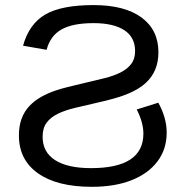

<svg xmlns="http://www.w3.org/2000/svg" viewBox="-20 -718 707 748"><path d="M53.7 -189.9Q53.7 -227.5 64.2 -255.6Q74.7 -283.7 93.8 -304.2Q112.8 -324.7 139.2 -339.8Q165.5 -355 197.8 -365.7Q213.4 -371.1 242.7 -378.7Q272 -386.2 314.5 -396Q353 -404.8 387.9 -413.6Q422.9 -422.4 449.2 -435.5Q475.6 -448.7 491 -468.5Q506.3 -488.3 506.3 -519Q506.3 -572.8 464.4 -600.3Q422.4 -627.9 344.2 -627.9Q263.7 -627.9 219.7 -603.3Q175.8 -578.6 161.6 -523.9L69.8 -540Q93.3 -624.5 156.2 -661.4Q219.2 -698.2 344.7 -698.2Q465.3 -698.2 531.2 -649.9Q597.2 -601.6 597.2 -514.2Q597.2 -439.9 547.4 -394.5Q523.4 -372.1 481 -353.8Q438.5 -335.4 356.4 -317.4Q309.6 -306.6 271 -297.4Q232.4 -288.1 204.6 -274.4Q176.8 -260.7 161.4 -239.7Q146 -218.8 146 -185.1Q146 -125.5 194.6 -94.2Q243.2 -63 334.5 -63Q538.6 -63 538.6 -197.3Q538.6 -240.7 512.7 -291.5L596.7 -317.9Q629.4 -258.8 629.4 -201.2Q629.4 -137.2 593.8 -89.6Q558.1 -42 492.9 -16.1Q427.7 9.8 337.9 9.8Q202.6 9.8 128.2 -42.7Q53.7 -95.2 53.7 -189.9Z"/></svg>

Font: Arimo Nerd Font
Style: Regular
Weight: 400
Designer: Steve Matteson
Foundry: Monotype Imaging Inc.
Version: Version 1.33;Nerd Fonts 3.2.1